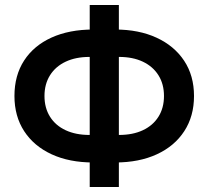

<svg xmlns="http://www.w3.org/2000/svg" viewBox="-20 -732 830 764"><path d="M415.5 -85.5V-195H453.5Q508.5 -195 548.5 -213.8Q588.5 -232.5 610.5 -267.5Q632.5 -302.5 632.5 -350Q632.5 -397.5 610.5 -432.5Q588.5 -467.5 548.5 -486.5Q508.5 -505.5 453.5 -505.5H415.5V-614.5H438.5Q532.5 -614.5 603 -582Q673.5 -549.5 712.8 -490.2Q752 -431 752 -350Q752 -269.5 713.2 -210Q674.5 -150.5 604 -118Q533.5 -85.5 438.5 -85.5ZM351 -85.5Q256 -85.5 185.5 -118Q115 -150.5 76.2 -210Q37.5 -269.5 37.5 -350Q37.5 -432 76 -491.2Q114.5 -550.5 185 -582.5Q255.5 -614.5 351 -614.5H374V-505.5H336Q281.5 -505.5 241.2 -486.5Q201 -467.5 179 -432.5Q157 -397.5 157 -350Q157 -302.5 179 -267.5Q201 -232.5 241.2 -213.8Q281.5 -195 336 -195H374V-85.5ZM337 12V-712H453V12Z"/></svg>

Font: Overpass SemiBold
Style: Regular
Weight: 600
Designer: Delve Withrington, Dave Bailey, Thomas Jockin
Foundry: Delve Fonts LLC
Version: Version 4.000